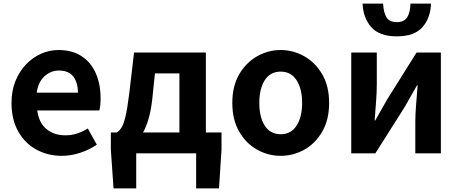

<svg xmlns="http://www.w3.org/2000/svg" viewBox="-20 -852 2549 1067"><path d="M323 14Q245 14 181.5 -21Q118 -56 81 -122Q44 -188 44 -280Q44 -348 66 -402Q88 -456 125 -494.5Q162 -533 208.5 -553.5Q255 -574 305 -574Q382 -574 434 -539.5Q486 -505 512.5 -444.5Q539 -384 539 -306Q539 -263 532 -238H187Q196 -170 238 -135Q280 -100 343 -100Q377 -100 407 -109.5Q437 -119 468 -138L518 -48Q477 -20 426 -3Q375 14 323 14ZM184 -337H413Q413 -393 387.5 -426.5Q362 -460 307 -460Q263 -460 228 -429Q193 -398 184 -337Z M737 0V195H611L596 -20V-116H629Q643 -124 655 -142.5Q667 -161 677.5 -205Q688 -249 698 -331L725 -560H1124V-116H1211V-20L1197 195H1070V0ZM775 -116H977V-444H841L826 -299Q819 -238 806 -193Q793 -148 775 -116Z M1540 14Q1470 14 1408.5 -20.5Q1347 -55 1309 -121Q1271 -187 1271 -280Q1271 -373 1309 -438.5Q1347 -504 1408.5 -539Q1470 -574 1540 -574Q1610 -574 1671.5 -539Q1733 -504 1771 -438.5Q1809 -373 1809 -280Q1809 -187 1771 -121Q1733 -55 1671.5 -20.5Q1610 14 1540 14ZM1540 -106Q1597 -106 1628 -153.5Q1659 -201 1659 -280Q1659 -359 1628 -406.5Q1597 -454 1540 -454Q1482 -454 1451.5 -406.5Q1421 -359 1421 -280Q1421 -201 1451.5 -153.5Q1482 -106 1540 -106Z M1932 0V-560H2074V-383Q2074 -341 2070 -288Q2066 -235 2062 -182H2065Q2079 -208 2099 -242Q2119 -276 2132 -300L2295 -560H2430V0H2288V-176Q2288 -219 2292.5 -272Q2297 -325 2301 -377H2297Q2282 -352 2263 -317.5Q2244 -283 2230 -259L2066 0ZM2185 -650Q2088 -650 2043 -701.5Q1998 -753 1995 -832H2109Q2111 -785 2127 -757Q2143 -729 2185 -729Q2227 -729 2243.5 -757Q2260 -785 2261 -832H2375Q2373 -753 2328 -701.5Q2283 -650 2185 -650Z"/></svg>

Font: Source Han Sans TC
Style: Bold
Weight: 700
Designer: Ryoko NISHIZUKA Ë•øÂ°öÊ∂ºÂ≠ê (kana, bopomofo & ideographs); Paul D. Hunt (Latin, Greek & Cyrillic); Sandoll Communicatio
Foundry: Adobe
Version: Version 2.004;hotconv 1.0.118;makeotfexe 2.5.65603